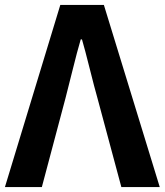

<svg xmlns="http://www.w3.org/2000/svg" viewBox="-25 -760 669 780"><path d="M-5 0 220 -740H397L624 0H468L371 -361Q359 -403 339.5 -481Q320 -559 308 -600H303Q289 -553 269 -472Q249 -391 241 -361L145 0Z"/></svg>

Font: Noto Sans Korean Bold
Style: Bold
Weight: 700
Designer: Ryoko NISHIZUKA  (kana & ideographs); Paul D. Hunt (Latin, Greek & Cyrillic); Wenlong ZHANG  (bopomofo); Sandoll Communi
Foundry: Adobe Systems Incorporated
Version: Version 1.000;PS 1;hotconv 1.0.78;makeotf.lib2.5.61930